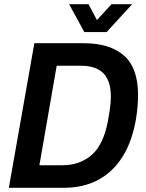

<svg xmlns="http://www.w3.org/2000/svg" viewBox="-20 -891 692 911"><path d="M22 0 143 -686H376Q502 -686 568.5 -627Q635 -568 635 -441Q635 -413 632.5 -384Q630 -355 625 -325Q607 -220 561.5 -147.5Q516 -75 446 -37.5Q376 0 283 0ZM167 -107H278Q319 -107 354.5 -120Q390 -133 417.5 -158Q445 -183 463.5 -223Q482 -263 492 -317Q498 -349 501 -370.5Q504 -392 505 -406.5Q506 -421 506 -433Q506 -483 490 -515.5Q474 -548 442.5 -563.5Q411 -579 365 -579H249ZM607 -871 486 -739H380L308 -871H400L459 -760L408 -761L509 -871Z"/></svg>

Font: Archivo SemiCondensed SemiBold
Style: Italic
Weight: 600
Width: 4
Italic angle: -10°
Designer: Hector Gatti
Foundry: Omnibus-Type
Version: Version 2.001